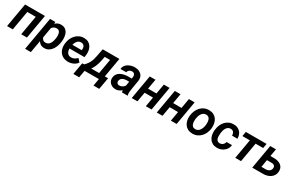

<svg xmlns="http://www.w3.org/2000/svg" viewBox="184 -1999 5561 3662"><g transform="rotate(30 2965.0 -168.0)"><path d="M441.4 -528.3 423.8 -426.3H172.4L190.4 -528.3ZM224.1 -528.3 132.3 0H6.3L98.1 -528.3ZM536.1 -528.3 444.3 0H317.9L409.7 -528.3Z M755.9 -419.4 647.5 203.1H521.5L648.4 -528.3H764.6ZM1058.1 -272.5 1056.6 -262.2Q1051.3 -214.4 1034.7 -165.8Q1018.1 -117.2 989.5 -76.9Q960.9 -36.6 919.4 -12.5Q877.9 11.7 821.8 10.3Q772.5 8.8 739.3 -14.6Q706.1 -38.1 686.8 -75.7Q667.5 -113.3 659.7 -157.2Q651.9 -201.2 653.8 -243.2L657.7 -276.4Q665.5 -321.3 683.8 -368.2Q702.1 -415 731.4 -454.1Q760.7 -493.2 801.3 -516.6Q841.8 -540 894.5 -538.6Q948.7 -537.1 983.2 -512.7Q1017.6 -488.3 1035.4 -449.2Q1053.2 -410.2 1057.9 -363.8Q1062.5 -317.4 1058.1 -272.5ZM930.7 -262.7 932.1 -273.4Q934.6 -296.4 934.1 -324Q933.6 -351.6 926.8 -376.7Q919.9 -401.9 902.8 -418.5Q885.7 -435.1 854 -436Q824.2 -437.5 800.8 -426.5Q777.3 -415.5 760.3 -396.2Q743.2 -377 732.2 -352.3Q721.2 -327.6 716.3 -301.3L704.1 -219.2Q702.1 -188 710.4 -159.2Q718.8 -130.4 739.5 -111.3Q760.3 -92.3 795.4 -91.3Q829.6 -90.8 853.8 -106.4Q877.9 -122.1 893.8 -148.2Q909.7 -174.3 918.5 -204.6Q927.2 -234.9 930.7 -262.7Z M1344.7 9.8Q1290.5 8.8 1248 -11.2Q1205.6 -31.2 1177.2 -65.9Q1148.9 -100.6 1136 -146.5Q1123 -192.4 1127 -244.6L1128.9 -264.6Q1134.3 -318.8 1155 -368.4Q1175.8 -418 1210.7 -456.8Q1245.6 -495.6 1293.2 -517.6Q1340.8 -539.6 1398.9 -538.1Q1454.1 -537.1 1492.7 -515.4Q1531.2 -493.7 1554.4 -457.3Q1577.6 -420.9 1585.9 -375Q1594.2 -329.1 1588.9 -279.3L1581.5 -225.1H1179.2L1193.4 -314L1468.3 -313.5L1470.2 -324.7Q1474.6 -353.5 1467.5 -378.9Q1460.4 -404.3 1441.7 -420.2Q1422.9 -436 1391.1 -437Q1356 -438 1331.5 -422.1Q1307.1 -406.2 1291.3 -380.4Q1275.4 -354.5 1266.6 -324Q1257.8 -293.5 1254.4 -264.6L1252.4 -245.1Q1250 -217.8 1254.2 -190.9Q1258.3 -164.1 1270.3 -142.1Q1282.2 -120.1 1303.7 -106.4Q1325.2 -92.8 1356.9 -91.8Q1397 -90.8 1430.4 -108.2Q1463.9 -125.5 1491.2 -153.8L1550.3 -86.9Q1527.8 -53.7 1494.6 -32Q1461.4 -10.3 1422.6 0Q1383.8 10.3 1344.7 9.8Z M1808.1 -528.3H1934.6L1898.4 -347.2Q1888.7 -293.9 1870.6 -238.5Q1852.5 -183.1 1823.5 -134Q1794.4 -85 1752 -49.6Q1709.5 -14.2 1650.9 0H1616.2L1627.9 -100.1L1642.6 -101.1Q1670.9 -127.4 1692.1 -155Q1713.4 -182.6 1728.8 -212.2Q1744.1 -241.7 1754.9 -275.1Q1765.6 -308.6 1772.5 -346.7ZM1841.8 -528.3H2175.3L2083.5 0H1957.5L2030.8 -422.4H1823.2ZM1603 -101.6H2172.9L2127.4 158.2H2001L2028.8 0H1713.9L1686 158.2H1557.6Z M2533.2 -112.3 2571.8 -357.9Q2574.7 -381.3 2569.1 -400.6Q2563.5 -419.9 2548.3 -431.6Q2533.2 -443.4 2507.3 -443.8Q2484.4 -444.3 2465.1 -436Q2445.8 -427.7 2432.6 -412.1Q2419.4 -396.5 2414.6 -374L2288.6 -373Q2291.5 -416 2313.5 -447.5Q2335.4 -479 2369.1 -499.3Q2402.8 -519.5 2442.4 -529.3Q2481.9 -539.1 2520 -538.1Q2574.2 -537.1 2616.7 -515.1Q2659.2 -493.2 2681.6 -452.9Q2704.1 -412.6 2698.2 -355L2660.6 -124.5Q2656.2 -96.2 2654.3 -66.2Q2652.3 -36.1 2662.1 -8.8L2661.6 0L2537.1 0.5Q2528.8 -26.9 2529.1 -55.7Q2529.3 -84.5 2533.2 -112.3ZM2586.4 -321.8 2573.7 -245.1 2501 -245.6Q2478.5 -245.6 2455.8 -240.7Q2433.1 -235.8 2413.6 -225.3Q2394 -214.8 2380.9 -197.3Q2367.7 -179.7 2364.7 -154.3Q2362.3 -134.8 2369.1 -120.1Q2376 -105.5 2389.9 -96.9Q2403.8 -88.4 2423.3 -87.9Q2450.2 -87.4 2476.1 -98.4Q2502 -109.4 2521.2 -129.4Q2540.5 -149.4 2547.9 -175.8L2577.6 -119.1Q2566.9 -90.3 2548.3 -66.4Q2529.8 -42.5 2505.4 -25.1Q2481 -7.8 2452.4 1.7Q2423.8 11.2 2392.6 10.7Q2348.6 9.8 2312.3 -9.8Q2275.9 -29.3 2254.9 -64Q2233.9 -98.6 2235.8 -144Q2238.3 -195.8 2262 -230.2Q2285.6 -264.6 2323.2 -284.7Q2360.8 -304.7 2405.5 -313.5Q2450.2 -322.3 2493.7 -322.3Z M3156.2 -311.5 3138.2 -210.4H2874L2892.1 -311.5ZM2969.7 -528.3 2877.9 0H2752L2843.8 -528.3ZM3280.8 -528.3 3189 0H3062.5L3154.3 -528.3Z M3708 -311.5 3689.9 -210.4H3425.8L3443.8 -311.5ZM3521.5 -528.3 3429.7 0H3303.7L3395.5 -528.3ZM3832.5 -528.3 3740.7 0H3614.3L3706.1 -528.3Z M3877.9 -255.9 3879.4 -266.1Q3885.3 -321.8 3906.5 -371.3Q3927.7 -420.9 3962.6 -459Q3997.6 -497.1 4045.7 -518.3Q4093.8 -539.6 4152.8 -538.1Q4209.5 -537.1 4250.7 -514.9Q4292 -492.7 4318.1 -455.3Q4344.2 -418 4354.7 -370.4Q4365.2 -322.8 4360.4 -270L4359.4 -259.3Q4353 -204.1 4331.5 -155Q4310.1 -106 4274.9 -68.4Q4239.7 -30.8 4191.9 -9.8Q4144 11.2 4085.4 9.8Q4029.3 8.8 3988 -13.2Q3946.8 -35.2 3920.7 -72Q3894.5 -108.9 3884 -156.2Q3873.5 -203.6 3877.9 -255.9ZM4004.9 -266.1 4003.9 -255.4Q4002 -230.5 4003.2 -202.1Q4004.4 -173.8 4013.2 -148.9Q4022 -124 4041 -108.2Q4060.1 -92.3 4092.3 -91.3Q4127 -90.3 4152.1 -105.2Q4177.2 -120.1 4193.8 -145.3Q4210.4 -170.4 4220.2 -200.7Q4230 -231 4233.4 -259.8L4234.4 -270Q4236.8 -294.9 4235.4 -323.7Q4233.9 -352.5 4225.1 -377.7Q4216.3 -402.8 4197.3 -419.2Q4178.2 -435.5 4145.5 -436.5Q4110.8 -438 4085.7 -422.4Q4060.5 -406.7 4043.9 -381.3Q4027.3 -356 4017.8 -325.4Q4008.3 -294.9 4004.9 -266.1Z M4631.8 -91.3Q4659.2 -90.8 4681.2 -101.8Q4703.1 -112.8 4717.8 -132.3Q4732.4 -151.9 4737.8 -178.2L4856.9 -178.7Q4851.6 -120.6 4818.1 -77.9Q4784.7 -35.2 4734.4 -12Q4684.1 11.2 4627.9 9.8Q4571.3 8.8 4531 -13.2Q4490.7 -35.2 4466.1 -72Q4441.4 -108.9 4431.6 -156.2Q4421.9 -203.6 4426.8 -254.9L4428.7 -271Q4434.6 -325.7 4454.8 -374.5Q4475.1 -423.3 4509.3 -460.7Q4543.5 -498 4590.1 -518.8Q4636.7 -539.6 4695.3 -538.1Q4754.9 -537.1 4797.9 -510.7Q4840.8 -484.4 4863.5 -439.2Q4886.2 -394 4885.7 -335.4L4767.1 -335.9Q4767.6 -361.8 4759.5 -384.5Q4751.5 -407.2 4733.6 -421.4Q4715.8 -435.5 4686.5 -437Q4652.3 -438 4628.4 -423.1Q4604.5 -408.2 4589.1 -383.1Q4573.7 -357.9 4565.4 -328.6Q4557.1 -299.3 4553.7 -271L4552.7 -255.4Q4550.3 -231 4550.3 -203.1Q4550.3 -175.3 4557.4 -150.1Q4564.5 -125 4582 -108.6Q4599.6 -92.3 4631.8 -91.3Z M5250.5 -528.3 5158.7 0H5032.2L5124 -528.3ZM5417 -528.3 5399.4 -427.7H4942.4L4960 -528.3Z M5549.8 -365.7 5692.4 -365.2Q5746.1 -363.8 5790.8 -343.5Q5835.4 -323.2 5861.1 -284.2Q5886.7 -245.1 5882.8 -186.5Q5879.9 -139.2 5858.9 -103.8Q5837.9 -68.4 5804.2 -45.2Q5770.5 -22 5729 -10.7Q5687.5 0.5 5644 0H5406.2L5497.6 -528.3H5623.5L5549.8 -101.1L5647.5 -100.6Q5674.3 -101.1 5697.5 -110.4Q5720.7 -119.6 5737.1 -138.4Q5753.4 -157.2 5757.8 -185.1Q5761.2 -209.5 5753.7 -226.6Q5746.1 -243.7 5729.5 -253.2Q5712.9 -262.7 5689.5 -263.7L5532.2 -264.2Z"/></g></svg>

Font: Roboto SemiBold
Style: Italic
Weight: 600
Designer: Christian Robertson
Foundry: Google
Version: Version 3.009; 2024